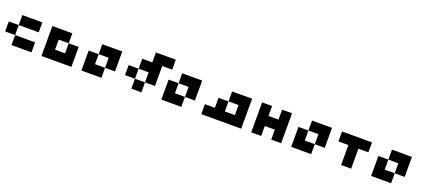

<svg xmlns="http://www.w3.org/2000/svg" viewBox="74 -1987 7239 3254"><g transform="rotate(20 3693.5 -360.0)"><path d="M0 -360.4Q59.6 -360.4 179.7 -360.4Q179.7 -299.8 179.7 -179.7Q120.1 -179.7 0 -179.7Q0 -240.2 0 -360.4ZM179.7 -540Q299.8 -540 540 -540Q540 -480.5 540 -360.4Q419.9 -360.4 179.7 -360.4Q179.7 -419.9 179.7 -540ZM179.7 -179.7Q299.8 -179.7 540 -179.7Q540 -120.1 540 0Q419.9 0 179.7 0Q179.7 -59.6 179.7 -179.7Z M1081.1 -179.7Q1081.1 -240.2 1081.1 -360.4Q1140.6 -360.4 1260.7 -360.4Q1260.7 -299.8 1260.7 -179.7Q1260.7 -120.1 1260.7 0Q1140.6 0 900.4 0Q840.8 0 720.7 0Q720.7 -120.1 720.7 -360.4Q720.7 -419.9 720.7 -540Q840.8 -540 1081.1 -540Q1081.1 -480.5 1081.1 -360.4Q1020.5 -360.4 900.4 -360.4Q900.4 -299.8 900.4 -179.7Q960.9 -179.7 1081.1 -179.7Z M1801.8 -540Q1861.3 -540 1981.4 -540Q1981.4 -419.9 1981.4 -179.7Q1921.9 -179.7 1801.8 -179.7Q1801.8 -240.2 1801.8 -360.4Q1741.2 -360.4 1621.1 -360.4Q1621.1 -419.9 1621.1 -540Q1681.6 -540 1801.8 -540ZM1621.1 -179.7Q1681.6 -179.7 1801.8 -179.7Q1801.8 -120.1 1801.8 0Q1741.2 0 1621.1 0Q1561.5 0 1441.4 0Q1441.4 -120.1 1441.4 -360.4Q1501 -360.4 1621.1 -360.4Q1621.1 -299.8 1621.1 -179.7Z M2702.1 -540Q2702.1 -419.9 2702.1 -179.7Q2642.6 -179.7 2522.5 -179.7Q2522.5 -240.2 2522.5 -360.4Q2461.9 -360.4 2341.8 -360.4Q2341.8 -419.9 2341.8 -540Q2402.3 -540 2522.5 -540Q2522.5 -599.6 2522.5 -719.7Q2582 -719.7 2702.1 -719.7Q2761.7 -719.7 2881.8 -719.7Q2881.8 -660.2 2881.8 -540Q2822.3 -540 2702.1 -540ZM2162.1 -360.4Q2221.7 -360.4 2341.8 -360.4Q2341.8 -299.8 2341.8 -179.7Q2282.2 -179.7 2162.1 -179.7Q2162.1 -240.2 2162.1 -360.4ZM2341.8 -179.7Q2402.3 -179.7 2522.5 -179.7Q2522.5 -120.1 2522.5 0Q2461.9 0 2341.8 0Q2341.8 -59.6 2341.8 -179.7Z M3243.2 -540Q3302.7 -540 3422.9 -540Q3422.9 -419.9 3422.9 -179.7Q3363.3 -179.7 3243.2 -179.7Q3243.2 -240.2 3243.2 -360.4Q3182.6 -360.4 3062.5 -360.4Q3062.5 -419.9 3062.5 -540Q3123 -540 3243.2 -540ZM3062.5 -179.7Q3123 -179.7 3243.2 -179.7Q3243.2 -120.1 3243.2 0Q3182.6 0 3062.5 0Q3002.9 0 2882.8 0Q2882.8 -120.1 2882.8 -360.4Q2942.4 -360.4 3062.5 -360.4Q3062.5 -299.8 3062.5 -179.7Z M3783.2 -360.4Q3842.8 -360.4 3962.9 -360.4Q3962.9 -299.8 3962.9 -179.7Q3903.3 -179.7 3783.2 -179.7Q3783.2 -240.2 3783.2 -360.4ZM3962.9 -540Q4023.4 -540 4143.6 -540Q4143.6 -480.5 4143.6 -360.4Q4083 -360.4 3962.9 -360.4Q3962.9 -419.9 3962.9 -540ZM4143.6 -360.4Q4203.1 -360.4 4323.2 -360.4Q4323.2 -240.2 4323.2 0Q4263.7 0 4143.6 0Q4143.6 -120.1 4143.6 -360.4ZM3962.9 -179.7Q4023.4 -179.7 4143.6 -179.7Q4143.6 -120.1 4143.6 0Q4083 0 3962.9 0Q3962.9 -59.6 3962.9 -179.7ZM4143.6 -541Q4203.1 -541 4323.2 -541Q4323.2 -480.5 4323.2 -360.4Q4263.7 -360.4 4143.6 -360.4Q4143.6 -420.9 4143.6 -541ZM3783.2 -179.7Q3843.8 -179.7 3963.9 -179.7Q3963.9 -120.1 3963.9 0Q3903.3 0 3783.2 0Q3783.2 -59.6 3783.2 -179.7ZM3603.5 -179.7Q3664.1 -179.7 3784.2 -179.7Q3784.2 -120.1 3784.2 0Q3723.6 0 3603.5 0Q3603.5 -59.6 3603.5 -179.7Z M4864.3 -179.7Q4803.7 -179.7 4683.6 -179.7Q4683.6 -120.1 4683.6 0Q4624 0 4503.9 0Q4503.9 -179.7 4503.9 -540Q4563.5 -540 4683.6 -540Q4683.6 -480.5 4683.6 -360.4Q4744.1 -360.4 4864.3 -360.4Q4864.3 -419.9 4864.3 -540Q4923.8 -540 5043.9 -540Q5043.9 -360.4 5043.9 0Q4984.4 0 4864.3 0Q4864.3 -59.6 4864.3 -179.7Z M5585 -540Q5644.5 -540 5764.6 -540Q5764.6 -419.9 5764.6 -179.7Q5705.1 -179.7 5585 -179.7Q5585 -240.2 5585 -360.4Q5524.4 -360.4 5404.3 -360.4Q5404.3 -419.9 5404.3 -540Q5464.8 -540 5585 -540ZM5404.3 -179.7Q5464.8 -179.7 5585 -179.7Q5585 -120.1 5585 0Q5524.4 0 5404.3 0Q5344.7 0 5224.6 0Q5224.6 -120.1 5224.6 -360.4Q5284.2 -360.4 5404.3 -360.4Q5404.3 -299.8 5404.3 -179.7Z M6305.7 -360.4Q6305.7 -240.2 6305.7 0Q6245.1 0 6125 0Q6125 -120.1 6125 -360.4Q6065.4 -360.4 5945.3 -360.4Q5945.3 -419.9 5945.3 -540Q6125 -540 6485.4 -540Q6485.4 -480.5 6485.4 -360.4Q6425.8 -360.4 6305.7 -360.4Z M7026.4 -540Q7085.9 -540 7206.1 -540Q7206.1 -419.9 7206.1 -179.7Q7146.5 -179.7 7026.4 -179.7Q7026.4 -240.2 7026.4 -360.4Q6965.8 -360.4 6845.7 -360.4Q6845.7 -419.9 6845.7 -540Q6906.2 -540 7026.4 -540ZM6845.7 -179.7Q6906.2 -179.7 7026.4 -179.7Q7026.4 -120.1 7026.4 0Q6965.8 0 6845.7 0Q6786.1 0 6666 0Q6666 -120.1 6666 -360.4Q6725.6 -360.4 6845.7 -360.4Q6845.7 -299.8 6845.7 -179.7Z"/></g></svg>

Font: Pixelfont
Style: 5 px
Weight: 400
Designer: Eugene Lysy
Version: Version 1.0.2 (beta)